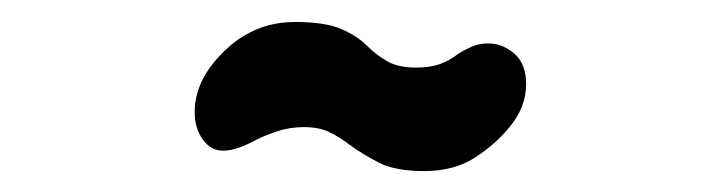

<svg xmlns="http://www.w3.org/2000/svg" viewBox="-20 -684 659 179"><path d="M375.5 -524.5Q349 -524.5 334 -532Q319 -539.5 306 -549Q297 -556 287.2 -560.8Q277.5 -565.5 263.5 -565.5Q250.5 -565.5 239 -561.8Q227.5 -558 217.5 -553Q200 -543.5 188 -543.5Q176.5 -543.5 169 -554Q161.5 -564.5 161.5 -579.5Q161.5 -611.5 192.5 -639.5Q204.5 -650.5 220.2 -657Q236 -663.5 255.5 -663.5Q282.5 -663.5 297.5 -657.2Q312.5 -651 322.5 -641Q330.5 -633 340.8 -627Q351 -621 368 -621Q381 -621 390 -624.2Q399 -627.5 407.5 -634Q413 -637.5 419.8 -640.5Q426.5 -643.5 435.5 -643.5Q448.5 -643.5 459.5 -634Q470.5 -624.5 470.5 -605.5Q470.5 -584 455 -565.5Q442.5 -550 423 -537.2Q403.5 -524.5 375.5 -524.5Z"/></svg>

Font: Sono ExtraLight Monospace ExtraBold
Style: Regular
Weight: 800
Version: Version 2.112